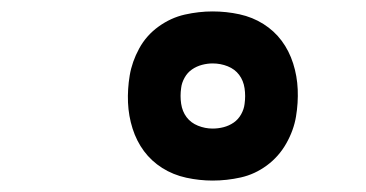

<svg xmlns="http://www.w3.org/2000/svg" viewBox="-20 -825 640 336"><path d="M352 -509Q329 -509 306 -514Q283 -519 264 -531Q245 -543 232 -560.5Q219 -578 212 -600Q205 -622 204 -645.5Q203 -669 207 -693Q211 -717 223.5 -740Q236 -763 257.5 -778.5Q279 -794 303.5 -799.5Q328 -805 352 -805Q376 -805 399 -800Q422 -795 441 -783Q460 -771 473 -753.5Q486 -736 493 -714Q500 -692 501 -668.5Q502 -645 498 -621Q494 -597 481 -574Q468 -551 447 -535.5Q426 -520 401.5 -514.5Q377 -509 352 -509ZM352 -600Q362 -600 371.5 -602.5Q381 -605 389 -610.5Q397 -616 402 -625Q407 -634 408 -643Q410 -657 408 -670.5Q406 -684 398.5 -694Q391 -704 378.5 -709Q366 -714 352 -714Q343 -714 333.5 -711.5Q324 -709 316 -703.5Q308 -698 303 -689Q298 -680 297 -671Q295 -657 297 -643.5Q299 -630 306.5 -620Q314 -610 326.5 -605Q339 -600 352 -600Z"/></svg>

Font: Iosevka Slab Extended
Style: Bold Italic
Weight: 700
Width: 7
Italic angle: -9°
Monospace: yes
Designer: Belleve Invis
Foundry: Belleve Invis
Version: Version 11.1.0; ttfautohint (v1.8.3)